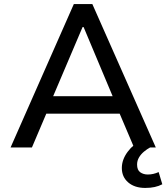

<svg xmlns="http://www.w3.org/2000/svg" viewBox="-20 -725 818 944"><path d="M32 0 343 -705H434L746 0H639L554 -200L602 -166H175L222 -200L137 0ZM386 -592 232 -230 208 -252H569L543 -230L391 -592ZM694 199Q642 199 610.5 172Q579 145 579 101Q579 60 607.5 21.5Q636 -17 681 -39L718 0Q703 8 688 20.5Q673 33 663.5 49Q654 65 654 84Q654 111 669.5 122Q685 133 707 133Q720 133 733.5 130Q747 127 760 121L778 181Q761 190 740.5 194.5Q720 199 694 199Z"/></svg>

Font: Nunito Sans 7pt Medium
Style: Regular
Weight: 500
Designer: Vernon Adams
Foundry: Vernon Adams
Version: Version 3.101;gftools[0.9.27]